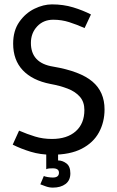

<svg xmlns="http://www.w3.org/2000/svg" viewBox="-20 -696 535 876"><path d="M457 -197Q457 -139 431.5 -92Q406 -45 353 -17.5Q300 10 217 10Q165 10 120.5 -3.5Q76 -17 38 -36L67 -100Q104 -84 140 -73Q176 -62 217 -62Q286 -62 325.5 -97Q365 -132 365 -194Q365 -231 344.5 -254.5Q324 -278 289 -291.5Q254 -305 210 -313Q128 -329 84 -375.5Q40 -422 40 -497Q40 -556 68 -596Q96 -636 137 -656Q178 -676 217 -676Q269 -676 313.5 -662.5Q358 -649 395 -630L366 -568Q330 -584 295.5 -595Q261 -606 223 -606Q178 -606 149.5 -575.5Q121 -545 121 -500Q121 -408 223 -392Q346 -371 401.5 -324Q457 -277 457 -197ZM221 72Q213 72 205 72.5Q197 73 191 76V0H245V36Q265 36 283 49.5Q301 63 301 95Q301 127 279 143.5Q257 160 221 160Q205 160 189.5 154.5Q174 149 164 145L180 107Q186 110 198.5 112Q211 114 221 114Q249 114 249 92Q249 72 221 72Z"/></svg>

Font: Epunda Sans
Style: Regular
Weight: 400
Designer: Simon Atzbach
Foundry: typofactur
Version: Version 2.204; ttfautohint (v1.8.4.7-5d5b)